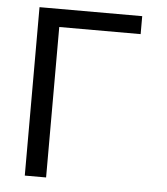

<svg xmlns="http://www.w3.org/2000/svg" viewBox="-49 -700 648 745"><g transform="rotate(5 275.0 -328.0)"><path d="M158 0V-586H475V-656H75V0Z"/></g></svg>

Font: Codetta
Style: Regular
Weight: 400
Italic angle: -11°
Designer: Ulrich Proeller
Foundry: PROSA GmbH
Version: Version 2.00;September 29, 2018;FontCreator 11.5.0.2427 64-b